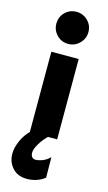

<svg xmlns="http://www.w3.org/2000/svg" viewBox="-139 -727 574 1018"><g transform="rotate(15 148.0 -218.0)"><path d="M73 -441H223V0H73ZM60 -592Q60 -629 85.4 -654.5Q110.8 -680 148 -680Q184 -680 210 -654.5Q236 -629 236 -592Q236 -556 210 -530Q184 -504 148 -504Q110.8 -504 85.4 -530Q60 -556 60 -592ZM13 135Q13 100 31 60.5Q49 21 80 -7H180Q150 20 131.5 51.5Q113 83 113 101Q113 117 120 125.5Q127 134 140 134Q157 134 178.5 125.5Q200 117 218 99L219 211Q200 227 174.5 235.5Q149 244 121 244Q71 244 42 212Q13 180 13 135Z"/></g></svg>

Font: Teachers[wght]
Style: Regular
Weight: 400
Designer: Alfredo Marco Pradil & Chank Diesel
Version: Version 1.000;Glyphs 3.1.2 (3151)